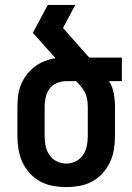

<svg xmlns="http://www.w3.org/2000/svg" viewBox="-20 -755 540 783"><path d="M250 8Q223 8 195.5 3Q168 -2 144 -15Q120 -28 101.5 -48.5Q83 -69 71.5 -93.5Q60 -118 55.5 -145.5Q51 -173 51 -200V-320Q51 -343 54 -366Q57 -389 66 -410.5Q75 -432 89 -450.5Q103 -469 121.5 -483Q140 -497 161.5 -505.5Q183 -514 206 -518L114 -621L175 -735H287L237 -641L344 -520H477V-424H425Q439 -401 444 -374Q449 -347 449 -320V-200Q449 -173 444.5 -145.5Q440 -118 428.5 -93.5Q417 -69 398.5 -48.5Q380 -28 356 -15Q332 -2 304.5 3Q277 8 250 8ZM250 -88Q270 -88 288.5 -97Q307 -106 318.5 -123Q330 -140 334 -160Q338 -180 338 -200V-320Q338 -335 335.5 -349.5Q333 -364 326.5 -377.5Q320 -391 310.5 -402Q301 -413 291 -424H250Q231 -424 212.5 -416.5Q194 -409 182.5 -393.5Q171 -378 166.5 -358.5Q162 -339 162 -320V-200Q162 -180 166 -160Q170 -140 181.5 -123Q193 -106 211.5 -97Q230 -88 250 -88Z"/></svg>

Font: Iosevka Fixed
Style: Bold
Weight: 700
Monospace: yes
Designer: Belleve Invis
Foundry: Belleve Invis
Version: Version 32.3.0